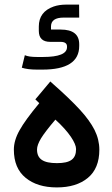

<svg xmlns="http://www.w3.org/2000/svg" viewBox="-20 -818 491 838"><path d="M228 0C284.7 0 329.6 -13.7 363.3 -41.5C397 -69.3 413.6 -110.4 413.6 -164.6C413.6 -193.8 406.7 -222.7 392.6 -251C378.4 -278.8 356.9 -308.6 328.1 -339.8C299.3 -371.1 259.3 -409.7 207 -455.6L199.7 -462.4L134.3 -384.3L151.4 -367.7C110.4 -318.4 81.5 -278.8 65.4 -249.5C48.8 -220.2 40.5 -191.9 40.5 -165C40.5 -110.8 57.6 -69.8 91.8 -42C125.5 -14.2 170.9 0 228 0ZM75.2 -522.5C91.8 -517.1 113.8 -514.2 141.6 -514.2H165C272 -514.2 325.7 -548.3 325.7 -617.2V-625C325.7 -667.5 298.8 -689 244.6 -689H202.6V-703.6C203.1 -728.5 221.7 -741.2 257.3 -741.2H325.7L325.2 -797.9H269C248 -797.9 230 -794.9 214.4 -789.6C170.9 -774.4 149.4 -745.1 149.4 -702.1V-683.6C149.4 -651.4 166 -635.3 199.2 -635.3H244.1C263.2 -635.3 272.5 -628.4 272.5 -615.2V-612.3C272.5 -583.5 237.3 -569.3 167.5 -569.3H142.1C117.2 -569.3 100.1 -571.8 88.4 -577.1ZM141.6 -165.5C141.6 -178.7 147.5 -194.8 159.2 -214.4C170.9 -233.4 191.9 -260.7 221.7 -295.9C282.2 -241.2 312 -192.9 312 -167.5C312 -124 287.6 -106 228.5 -106C168.5 -106 141.6 -124 141.6 -165.5Z"/></svg>

Font: Shabnam Medium
Style: Regular
Weight: 500
Foundry: DejaVu fonts team - Redesigned by Saber Rastikerdar - Based on Vazir font
Version: Version 5.0.1